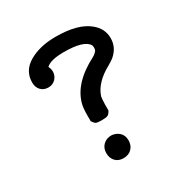

<svg xmlns="http://www.w3.org/2000/svg" viewBox="-146 -734 818 851"><g transform="rotate(-30 262.5 -308.5)"><path d="M62 -493Q62 -553 117 -585Q172 -617 253 -617Q367 -617 421 -572Q462 -539 462 -490Q462 -442 423 -409Q413 -401 394 -390Q315 -347 296 -287Q294 -278 293 -247V-217Q285 -202 277 -198Q269 -194 246 -194Q224 -194 217 -197.5Q210 -201 201 -215V-245Q201 -280 206 -300Q229 -393 351 -456Q366 -464 375 -477Q377 -482 377 -490Q377 -498 375 -503Q353 -540 251 -540Q182 -540 159 -517Q166 -503 166 -490Q166 -469 151.5 -453.5Q137 -438 114 -438Q91 -438 76.5 -453Q62 -468 62 -493ZM190 -58Q190 -83 206.5 -99Q223 -115 249 -115Q273 -113 288.5 -98Q304 -83 304 -58Q304 -32 288 -16Q272 0 246 0Q220 0 205 -16Q190 -32 190 -58Z"/></g></svg>

Font: MathJax_Typewriter
Style: Regular
Weight: 400
Version: Version 1.1